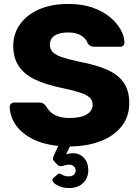

<svg xmlns="http://www.w3.org/2000/svg" viewBox="-20 -730 703 970"><path d="M329 220Q302 220 280 211Q258 202 249 190Q240 178 250 169L268 153Q277 145 283.5 147.5Q290 150 300 155.5Q310 161 329 161Q344 161 353 152.5Q362 144 362 131Q362 119 353 110.5Q344 102 329 102Q317 102 307 105.5Q297 109 288.5 109.5Q280 110 272 104L253 84Q247 78 247.5 71Q248 64 254 52L274 7Q194 -1 139.5 -30.5Q85 -60 57.5 -102Q30 -144 29 -191Q29 -199 35.5 -205.5Q42 -212 51 -212H177Q191 -212 198.5 -207Q206 -202 212 -194Q220 -179 234.5 -165Q249 -151 273 -142.5Q297 -134 331 -134Q389 -134 418.5 -152Q448 -170 448 -201Q448 -224 432 -238Q416 -252 380.5 -263.5Q345 -275 286 -287Q210 -303 156.5 -328.5Q103 -354 75 -395.5Q47 -437 47 -499Q47 -560 81.5 -608Q116 -656 178 -683Q240 -710 325 -710Q394 -710 446.5 -692Q499 -674 535 -644Q571 -614 589.5 -580.5Q608 -547 609 -515Q609 -507 603.5 -500.5Q598 -494 588 -494H456Q445 -494 437 -498Q429 -502 423 -511Q417 -533 391.5 -549.5Q366 -566 325 -566Q281 -566 256.5 -550.5Q232 -535 232 -503Q232 -483 245.5 -468Q259 -453 290.5 -442Q322 -431 377 -419Q468 -402 524 -376.5Q580 -351 606.5 -310.5Q633 -270 633 -209Q633 -141 594.5 -92Q556 -43 488.5 -17Q421 9 333 10L314 50Q320 47 330.5 45.5Q341 44 347 44Q383 44 404.5 68Q426 92 426 131Q426 169 400 194.5Q374 220 329 220Z"/></svg>

Font: Rubik
Style: Bold
Weight: 700
Designer: Hubert and Fischer
Foundry: Hubert and Fischer
Version: Version 2.300;gftools[0.9.30]